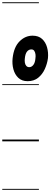

<svg xmlns="http://www.w3.org/2000/svg" viewBox="-25 -1250 445 1698"><path d="M219.5 -532Q168.5 -532 137.2 -561.5Q106 -591 93.5 -637.5Q81 -684 86.5 -735Q97.5 -834 147.8 -884.2Q198 -934.5 263 -934.5Q315.5 -934.5 347 -905.8Q378.5 -877 391.2 -831.2Q404 -785.5 399 -735Q392.5 -686 371.2 -639.2Q350 -592.5 312.5 -562.2Q275 -532 219.5 -532ZM194.5 -732.5Q192 -713 195 -695.5Q198 -678 207.8 -667Q217.5 -656 234 -656Q254.5 -656 270.2 -676.2Q286 -696.5 288.5 -736.5Q291 -751.5 288.8 -769.5Q286.5 -787.5 278 -800.2Q269.5 -813 252 -813Q229.5 -813 214 -794Q198.5 -775 194.5 -732.5ZM219.5 -532Q168.5 -532 137.2 -561.5Q106 -591 93.5 -637.5Q81 -684 86.5 -735Q97.5 -834 147.8 -884.2Q198 -934.5 263 -934.5Q315.5 -934.5 347 -905.8Q378.5 -877 391.2 -831.2Q404 -785.5 399 -735Q392.5 -686 371.2 -639.2Q350 -592.5 312.5 -562.2Q275 -532 219.5 -532ZM194.5 -732.5Q192 -713 195 -695.5Q198 -678 207.8 -667Q217.5 -656 234 -656Q254.5 -656 270.2 -676.2Q286 -696.5 288.5 -736.5Q291 -751.5 288.8 -769.5Q286.5 -787.5 278 -800.2Q269.5 -813 252 -813Q229.5 -813 214 -794Q198.5 -775 194.5 -732.5ZM-5 420.5H319V428.5H-5ZM-5 -16H319V0H-5ZM-5 -505.5H319V-497.5H-5ZM-5 -1230H319V-1222H-5Z"/></svg>

Font: Edu VIC WA NT Pre Guide
Style: Regular
Weight: 400
Designer: Tina and Corey Anderson, Eben Sorkin, Mirko Velimirovic
Foundry: Google for Education
Version: Version 1.000